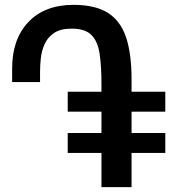

<svg xmlns="http://www.w3.org/2000/svg" viewBox="-20 -771 750 791"><path d="M259 -141V-223H398V-311H259V-393H398V-424Q398 -497.5 390.5 -548.8Q383 -600 357 -626.5Q331 -653 276 -653Q229 -653 202.5 -635Q176 -617 163.8 -589.2Q151.5 -561.5 148.2 -531.5Q145 -501.5 145 -477V-433H30V-489Q30 -610 97.2 -680.5Q164.5 -751 283 -751Q371.5 -751 423.8 -718.5Q476 -686 499 -618.2Q522 -550.5 522 -445V-393H661V-311H522V-223H661V-141H522V0H398V-141Z"/></svg>

Font: Alatsi
Style: Regular
Weight: 400
Designer: Spyros Zevelakis, Eben Sorkin
Foundry: www.sorkintype.com
Version: Version 1.008; ttfautohint (v1.8.4.7-5d5b)